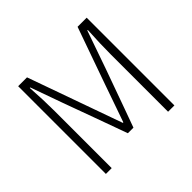

<svg xmlns="http://www.w3.org/2000/svg" viewBox="-165 -887 1074 1074"><g transform="rotate(-45 372.5 -350.0)"><path d="M645 -3H595V-455Q595 -539 601 -644H597Q518 -415 436 -190Q415 -134 395 -77H351L280 -273Q212 -457 146 -644H142Q149 -539 149 -455V-3H103V-697H173L372 -138H376L403 -215Q419 -263 573 -697H645Z"/></g></svg>

Font: LXGW 975 Gothic SC 200W
Style: Regular
Weight: 200
Version: Version 2.01;February 25, 2021